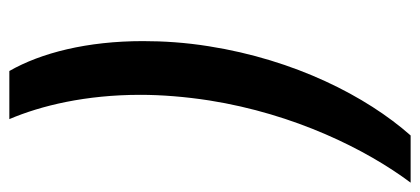

<svg xmlns="http://www.w3.org/2000/svg" viewBox="-264 -537 899 411"><g transform="rotate(90 185.5 -331.5)"><path d="M132 98H235C206 30 183 -66 183 -182C183 -228 187 -278 195 -330C224 -513 300 -666 371 -761H270C186 -666 108 -513 79 -329C71 -279 68 -232 68 -188C68 -69 93 30 132 98Z"/></g></svg>

Font: Arthouse Owned Medium
Style: Italic
Weight: 500
Italic angle: -10°
Designer: Jeremy Tribby
Foundry: Tribby Type
Version: Version 1.000;PS 001.000;hotconv 1.0.88;makeotf.lib2.5.64775